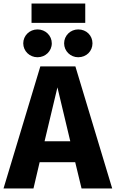

<svg xmlns="http://www.w3.org/2000/svg" viewBox="-33 -1070 657 1090"><path d="M451 -1050H146V-940H451ZM180 -903C135 -903 99 -868 99 -824C99 -780 135 -745 180 -745C225 -745 261 -780 261 -824C261 -868 225 -903 180 -903ZM411 -903C367 -903 331 -868 331 -824C331 -780 367 -745 411 -745C458 -745 492 -780 492 -824C492 -868 458 -903 411 -903ZM604 0 395 -693H196L-13 0H157L192 -149H394L430 0ZM293 -574 366 -268H220Z"/></svg>

Font: Fira Sans
Style: Bold
Weight: 700
Designer: Carrois Corporate & Edenspiekermann AG
Foundry: Carrois Corporate GbR & Edenspiekermann AG
Version: Version 4.203